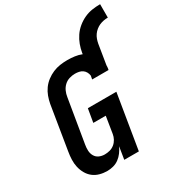

<svg xmlns="http://www.w3.org/2000/svg" viewBox="-219 -1092 1154 1242"><g transform="rotate(-30 358.0 -471.0)"><path d="M218 8Q189 8 162 0.5Q135 -7 114 -23.5Q93 -40 79.5 -64Q66 -88 60 -114.5Q54 -141 55 -170Q56 -199 61 -228L114 -553Q119 -580 128.5 -606Q138 -632 154.5 -655Q171 -678 194 -695.5Q217 -713 243 -724Q269 -735 296 -739Q323 -743 350 -743Q378 -743 405 -739.5Q432 -736 457 -726L458 -735Q463 -765 473.5 -793.5Q484 -822 501.5 -848Q519 -874 544 -894.5Q569 -915 597.5 -928Q626 -941 656 -945.5Q686 -950 716 -950V-850Q700 -850 684 -847Q668 -844 653 -837.5Q638 -831 624.5 -820Q611 -809 601.5 -795.5Q592 -782 586.5 -766.5Q581 -751 578 -735L554 -587Q554 -581 553.5 -574Q553 -567 552 -561Q551 -559 551 -557Q551 -555 550 -554H431Q431 -554 431.5 -554Q432 -554 432 -554H428L433 -580Q431 -595 424 -607.5Q417 -620 405.5 -628Q394 -636 379.5 -639Q365 -642 350 -642Q329 -642 307.5 -635.5Q286 -629 269.5 -613.5Q253 -598 244 -577.5Q235 -557 232 -536L178 -212Q174 -190 175 -168Q176 -146 186.5 -128Q197 -110 216 -101.5Q235 -93 257 -93Q276 -93 295 -98Q314 -103 329.5 -115.5Q345 -128 354.5 -145.5Q364 -163 367 -182L387 -307H294L311 -407H524L457 0H348L363 -93Q353 -71 338.5 -51.5Q324 -32 305 -18Q286 -4 263 2Q240 8 218 8Z"/></g></svg>

Font: Iosevka Slab Extended Oblique
Style: Bold
Weight: 700
Width: 7
Italic angle: -9°
Monospace: yes
Designer: Belleve Invis
Foundry: Belleve Invis
Version: Version 11.1.1; ttfautohint (v1.8.3)